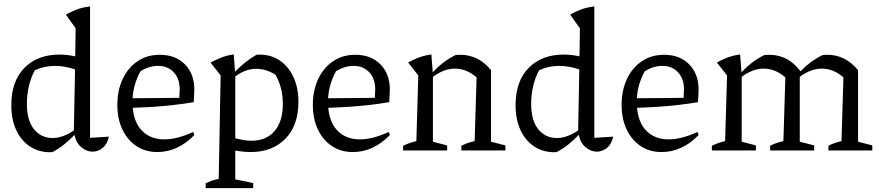

<svg xmlns="http://www.w3.org/2000/svg" viewBox="-20 -772 4509 985"><path d="M397 -751 396 -752H397ZM237 9Q178 9 133 -21Q88 -51 63 -105Q38 -159 38 -233Q38 -355 105 -423.5Q172 -492 285 -492Q324 -492 366 -483L368 -627L318 -697Q346 -713 376 -724Q406 -735 442 -739V-65L539 -71Q530 -32 506.5 -13Q483 6 455 6Q425 6 398 -16Q371 -38 362 -80Q338 -55 310 -32Q282 -9 249 8Q245 9 237 9ZM118 -239Q118 -154 154.5 -109Q191 -64 250 -64Q302 -64 359 -103L365 -416Q311 -434 262 -434Q208 -434 159 -412Q139 -376 128.5 -331.5Q118 -287 118 -239Z M787 8Q726 8 680 -22.5Q634 -53 608 -107.5Q582 -162 582 -234Q582 -309 609.5 -367Q637 -425 686 -458Q735 -491 800 -491Q880 -491 928.5 -442Q977 -393 977 -312L974 -248Q921 -239 872.5 -233.5Q824 -228 773 -224.5Q722 -221 661 -219Q668 -141 711 -99Q754 -57 823 -57Q889 -57 971 -95L977 -79Q892 8 787 8ZM701 -407Q665 -342 660 -268L900 -270L902 -314Q902 -368 871.5 -401Q841 -434 791 -434Q746 -434 701 -407Z M1035 193V169Q1048 162 1063.5 156Q1079 150 1102 146L1112 -385L1060 -451Q1090 -467 1119 -478Q1148 -489 1179 -493L1186 -404Q1212 -431 1239 -452.5Q1266 -474 1296 -491Q1303 -492 1311 -492Q1372 -492 1417 -460.5Q1462 -429 1486.5 -374.5Q1511 -320 1511 -250Q1511 -128 1444 -60Q1377 8 1266 8Q1228 8 1187 0V148L1279 167V193ZM1294 -419Q1240 -419 1187 -380V-63Q1234 -50 1269 -50Q1346 -50 1388.5 -99.5Q1431 -149 1431 -239Q1431 -323 1393 -389Q1344 -419 1294 -419Z M1790 8Q1729 8 1683 -22.5Q1637 -53 1611 -107.5Q1585 -162 1585 -234Q1585 -309 1612.5 -367Q1640 -425 1689 -458Q1738 -491 1803 -491Q1883 -491 1931.5 -442Q1980 -393 1980 -312L1977 -248Q1924 -239 1875.5 -233.5Q1827 -228 1776 -224.5Q1725 -221 1664 -219Q1671 -141 1714 -99Q1757 -57 1826 -57Q1892 -57 1974 -95L1980 -79Q1895 8 1790 8ZM1704 -407Q1668 -342 1663 -268L1903 -270L1905 -314Q1905 -368 1874.5 -401Q1844 -434 1794 -434Q1749 -434 1704 -407Z M2048 0V-24Q2062 -31 2078 -37Q2094 -43 2116 -48L2126 -385L2074 -451Q2130 -484 2193 -493L2200 -401Q2227 -430 2256 -452Q2285 -474 2318 -490Q2329 -491 2341 -491Q2435 -491 2499 -412V-45L2573 -26V0H2347V-24Q2360 -31 2376 -37Q2392 -43 2415 -48L2425 -375Q2373 -420 2314 -420Q2258 -420 2201 -378V-45L2274 -26V0Z M2984 -751 2983 -752H2984ZM2824 9Q2765 9 2720 -21Q2675 -51 2650 -105Q2625 -159 2625 -233Q2625 -355 2692 -423.5Q2759 -492 2872 -492Q2911 -492 2953 -483L2955 -627L2905 -697Q2933 -713 2963 -724Q2993 -735 3029 -739V-65L3126 -71Q3117 -32 3093.5 -13Q3070 6 3042 6Q3012 6 2985 -16Q2958 -38 2949 -80Q2925 -55 2897 -32Q2869 -9 2836 8Q2832 9 2824 9ZM2705 -239Q2705 -154 2741.5 -109Q2778 -64 2837 -64Q2889 -64 2946 -103L2952 -416Q2898 -434 2849 -434Q2795 -434 2746 -412Q2726 -376 2715.5 -331.5Q2705 -287 2705 -239Z M3374 8Q3313 8 3267 -22.5Q3221 -53 3195 -107.5Q3169 -162 3169 -234Q3169 -309 3196.5 -367Q3224 -425 3273 -458Q3322 -491 3387 -491Q3467 -491 3515.5 -442Q3564 -393 3564 -312L3561 -248Q3508 -239 3459.5 -233.5Q3411 -228 3360 -224.5Q3309 -221 3248 -219Q3255 -141 3298 -99Q3341 -57 3410 -57Q3476 -57 3558 -95L3564 -79Q3479 8 3374 8ZM3288 -407Q3252 -342 3247 -268L3487 -270L3489 -314Q3489 -368 3458.5 -401Q3428 -434 3378 -434Q3333 -434 3288 -407Z M3632 0V-24Q3646 -31 3662 -37Q3678 -43 3700 -48L3710 -385L3658 -451Q3714 -484 3777 -493L3784 -401Q3811 -430 3840 -452Q3869 -474 3902 -490Q3913 -491 3926 -491Q3974 -491 4014 -470.5Q4054 -450 4087 -406Q4137 -459 4201 -490Q4212 -491 4224 -491Q4317 -491 4382 -412V-45L4455 -26V0H4230V-24Q4242 -31 4258.5 -37Q4275 -43 4297 -48L4307 -375Q4256 -420 4196 -420Q4140 -420 4083 -378V-45L4157 -26V0H3931V-24Q3944 -31 3960 -37Q3976 -43 3999 -48L4009 -375Q3957 -420 3898 -420Q3842 -420 3785 -378V-45L3858 -26V0Z"/></svg>

Font: Piazzolla
Style: Regular
Weight: 400
Designer: Juan Pablo del Peral
Foundry: Huerta Tipografica
Version: Version 1.330